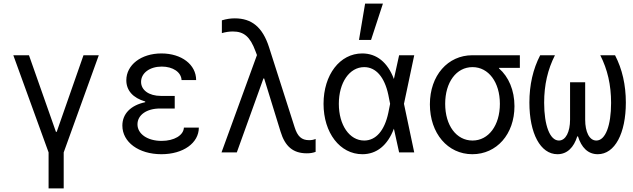

<svg xmlns="http://www.w3.org/2000/svg" viewBox="-20 -847 3520 1067"><path d="M250 200H334V0L529 -540H444L295 -114H291L141 -540H54L250 0Z M989 -402H1070C1070 -488 989 -550 877 -550C764 -550 682 -486 682 -401C682 -345 718 -303 787 -283V-279C707 -262 660 -215 660 -149C660 -57 751 10 877 10C998 10 1085 -52 1085 -138H1002C1000 -95 948 -64 878 -64C799 -64 744 -103 744 -156C744 -208 795 -244 869 -244H951V-314H874C808 -314 764 -346 764 -392C764 -441 812 -477 879 -477C941 -477 987 -446 989 -402Z M1211 0H1296L1444 -411H1448L1539 -116C1564 -33 1609 5 1685 5C1703 5 1717 3 1734 -3V-75C1723 -70 1711 -68 1698 -68C1656 -68 1633 -89 1617 -141L1475 -585C1439 -697 1378 -745 1285 -745C1262 -745 1240 -742 1213 -734V-663C1234 -669 1254 -672 1274 -672C1336 -672 1370 -643 1400 -562L1408 -541Z M1993 -550C1869 -550 1778 -432 1778 -270C1778 -109 1869 10 1994 10C2073 10 2134 -39 2169 -132L2198 0H2282L2225 -270L2282 -540H2198L2169 -408C2134 -501 2073 -550 1993 -550ZM2138 -220C2117 -121 2069 -66 2004 -66C1922 -66 1863 -152 1863 -270C1863 -388 1922 -474 2004 -474C2069 -474 2117 -419 2138 -320L2148 -270ZM2108 -827H2009L1975 -625H2042Z M2606 -66C2516 -66 2454 -150 2454 -270C2454 -390 2516 -474 2606 -474C2695 -474 2758 -390 2758 -270C2758 -150 2695 -66 2606 -66ZM2605 10C2740 10 2839 -101 2839 -257C2839 -345 2807 -420 2753 -467V-470H2869V-540H2605C2469 -540 2369 -428 2369 -267C2369 -106 2468 10 2605 10Z M3302 10C3397 10 3458 -106 3458 -277C3458 -375 3438 -463 3398 -540H3316C3356 -461 3376 -376 3376 -275C3376 -150 3345 -66 3294 -66C3255 -66 3232 -114 3232 -182V-390H3148V-182C3148 -114 3124 -66 3086 -66C3036 -66 3004 -150 3004 -276C3004 -376 3024 -461 3064 -540H2982C2942 -463 2922 -375 2922 -277C2922 -106 2983 10 3078 10C3132 10 3169 -28 3188 -89H3192C3211 -28 3247 10 3302 10Z"/></svg>

Font: CommitMono-dimboump
Style: Regular
Weight: 400
Monospace: yes
Designer: Eigil Nikolajsen
Foundry: Eigil Nikolajsen
Version: Version 1.143